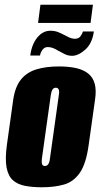

<svg xmlns="http://www.w3.org/2000/svg" viewBox="-20 -784 426 812"><path d="M157 8Q117 8 86 2Q55 -4 35 -21.5Q15 -39 8 -74.5Q1 -110 9 -170L36 -363Q44 -417 68.5 -447.5Q93 -478 133.5 -490.5Q174 -503 229 -503Q271 -503 302 -496Q333 -489 353 -473Q373 -457 380.5 -430Q388 -403 382 -363L355 -171Q344 -91 317.5 -53Q291 -15 250.5 -3.5Q210 8 157 8ZM170 -82Q175 -82 179 -84.5Q183 -87 186.5 -94Q190 -101 191 -112L229 -383Q231 -395 229.5 -401.5Q228 -408 224.5 -410.5Q221 -413 216 -413Q211 -413 207 -410.5Q203 -408 200 -401.5Q197 -395 195 -383L157 -112Q156 -101 157 -94Q158 -87 161.5 -84.5Q165 -82 170 -82ZM285 -548Q268 -548 254 -555Q240 -562 227 -569Q216 -576 205 -580.5Q194 -585 182 -585Q169 -585 160.5 -574.5Q152 -564 149 -549H108Q114 -596 137.5 -625Q161 -654 193 -654Q211 -654 225 -648.5Q239 -643 252 -636Q263 -630 274 -625Q285 -620 296 -620Q312 -620 319.5 -629.5Q327 -639 331 -651H377Q370 -600 340.5 -574Q311 -548 285 -548ZM141 -687 151 -764H373L363 -687Z"/></svg>

Font: Alumni Sans Thin Black
Style: Italic
Weight: 900
Italic angle: -8°
Version: Version 1.016